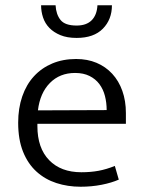

<svg xmlns="http://www.w3.org/2000/svg" viewBox="-20 -700 544 729"><path d="M458 -230H122V-221Q122 -138 166.5 -92Q211 -46 289 -46Q324 -46 354 -51.5Q384 -57 416 -70L431 -18Q404 -6 366 1.5Q328 9 286 9Q237 9 194 -5Q151 -19 118.5 -48.5Q86 -78 67.5 -124Q49 -170 49 -234Q49 -289 64.5 -334Q80 -379 109 -410.5Q138 -442 178.5 -459Q219 -476 269 -476Q312 -476 346.5 -461.5Q381 -447 406 -420Q431 -393 444.5 -355Q458 -317 458 -271ZM385 -282Q385 -310 378.5 -335.5Q372 -361 357.5 -380.5Q343 -400 320 -411.5Q297 -423 265 -423Q207 -423 169.5 -385Q132 -347 124 -281ZM191 -680Q193 -645 210 -624Q227 -603 271 -603Q308 -603 328 -623Q348 -643 350 -680H405Q405 -626 370.5 -591Q336 -556 271 -556Q235 -556 209.5 -566.5Q184 -577 167.5 -594Q151 -611 143.5 -633.5Q136 -656 136 -680Z"/></svg>

Font: Mukta Mahee Light
Style: Regular
Weight: 300
Designer: Shuchita Grover, Noopur Datye, Girish Dalvi, Yashodeep Gholap
Foundry: Ek Type
Version: Version 2.538;PS 1.000;hotconv 16.6.51;makeotf.lib2.5.65220;